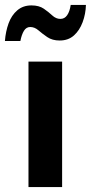

<svg xmlns="http://www.w3.org/2000/svg" viewBox="-45 -762 370 782"><path d="M71 0V-511H208V0ZM-25 -595Q-22 -634 -10 -667Q2 -700 25.5 -720Q49 -740 83 -740Q114 -740 133.5 -726.5Q153 -713 168 -699Q183 -685 201 -685Q218 -685 228.5 -700Q239 -715 243 -742H305Q304 -705 291.5 -671.5Q279 -638 256 -617.5Q233 -597 198 -597Q168 -597 147.5 -611Q127 -625 111.5 -638.5Q96 -652 78 -652Q62 -652 52.5 -636.5Q43 -621 38 -595Z"/></svg>

Font: Chivo Medium SemiBold
Style: Regular
Weight: 600
Version: Version 2.002